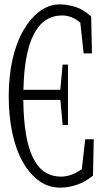

<svg xmlns="http://www.w3.org/2000/svg" viewBox="-20 -775 469 880"><path d="M161.1 55.2Q117.7 24.9 85.7 -30.5Q53.7 -85.9 36.9 -163.8Q20 -241.7 20 -334Q20 -426.3 37.6 -503.7Q55.2 -581.1 87.9 -637Q120.6 -692.9 163.1 -724.1Q204.6 -754.9 255.9 -754.9Q285.2 -754.9 323.2 -744.1Q361.3 -732.9 397.9 -699.2Q399.4 -618.2 401.4 -530.3Q401.4 -530.3 363.3 -530.3Q355.5 -603.5 348.1 -670.9Q347.2 -675.8 346.7 -672.4Q309.1 -704.1 264.2 -704.1Q223.1 -704.1 190.4 -683.1Q157.7 -662.1 135.3 -618.2Q111.8 -574.2 99.6 -503.9Q89.4 -446.3 87.4 -363.3Q87.4 -363.3 256.3 -363.3Q261.7 -421.9 267.1 -479Q267.1 -479 291.5 -479Q291.5 -340.3 291.5 -202.1Q291.5 -202.1 267.1 -202.1Q262.2 -258.3 256.8 -316.9Q256.8 -316.9 86.9 -316.9Q86.9 -314 86.9 -311.5Q89.4 -134.8 131.8 -51.3Q153.3 -7.3 186 14.2Q218.8 34.7 260.7 34.7Q292.5 34.7 328.6 16.6Q340.8 10.3 355 0.5Q362.8 -63 370.6 -136.7Q370.6 -136.7 409.7 -136.7Q408.2 -48.3 406.2 29.8Q372.1 58.1 333.3 71.5Q294.4 85 256.3 85Q203.1 85 161.1 55.2Z"/></svg>

Font: Scarab Serif
Style: Light
Weight: 300
Designer: John Roberts
Foundry: Scarab
Version: 1.0